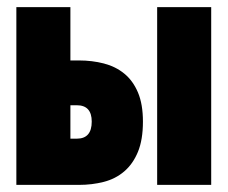

<svg xmlns="http://www.w3.org/2000/svg" viewBox="-20 -520 640 540"><path d="M26 0V-500H178V-350H202Q239 -350 272 -341.5Q305 -333 329.5 -313Q354 -293 368 -260Q382 -227 382 -178Q382 -127 368 -93Q354 -59 329.5 -38Q305 -17 272 -8.5Q239 0 202 0ZM178 -130H196Q238 -130 238 -178Q238 -224 196 -224H178ZM422 0V-500H574V0Z"/></svg>

Font: Source Code Pro Black
Style: Regular
Weight: 900
Monospace: yes
Designer: Paul D. Hunt, Teo Tuominen
Foundry: Adobe Systems Incorporated
Version: Version 2.030;PS 1.000;hotconv 16.6.51;makeotf.lib2.5.65220